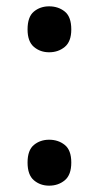

<svg xmlns="http://www.w3.org/2000/svg" viewBox="-20 -572 312 606"><path d="M67 -479Q67 -519 87 -535.5Q107 -552 135 -552Q164 -552 184.5 -535.5Q205 -519 205 -479Q205 -441 184.5 -424Q164 -407 135 -407Q107 -407 87 -424Q67 -441 67 -479ZM67 -59Q67 -98 87 -114.5Q107 -131 135 -131Q164 -131 184.5 -114.5Q205 -98 205 -59Q205 -20 184.5 -3Q164 14 135 14Q107 14 87 -3Q67 -20 67 -59Z"/></svg>

Font: Noto Sans Meetei Mayek Medium
Style: Regular
Weight: 500
Designer: Monotype Design Team and Neelakash Kshetrimayum
Foundry: Monotype Imaging Inc.
Version: Version 2.002; ttfautohint (v1.8.4.7-5d5b)